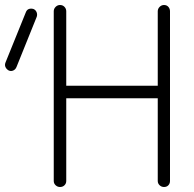

<svg xmlns="http://www.w3.org/2000/svg" viewBox="-140 -735 776 768"><path d="M100 13Q90 13 82.5 6Q75 -1 75 -11V-690Q75 -700 82.5 -707.5Q90 -715 100 -715Q111 -715 118 -707.5Q125 -700 125 -690V-392H491V-690Q491 -700 498.5 -707.5Q506 -715 516 -715Q527 -715 533.5 -707.5Q540 -700 540 -690V-11Q540 -1 533.5 6Q527 13 516 13Q506 13 498.5 6Q491 -1 491 -11V-342H125V-11Q125 -1 118 6Q111 13 100 13ZM-74 -467Q-78 -457 -87 -453Q-96 -449 -105 -453Q-114 -458 -118 -466.5Q-122 -475 -118 -485L-37 -685Q-33 -696 -24.5 -699Q-16 -702 -6 -699Q3 -695 6.5 -686Q10 -677 7 -668Z"/></svg>

Font: Kurewa Gothic CJK TC Regular
Style: Regular
Weight: 400
Designer: Max Yao
Foundry: Max-Everyday
Version: Version 1.071; ttfautohint (v1.8.3)